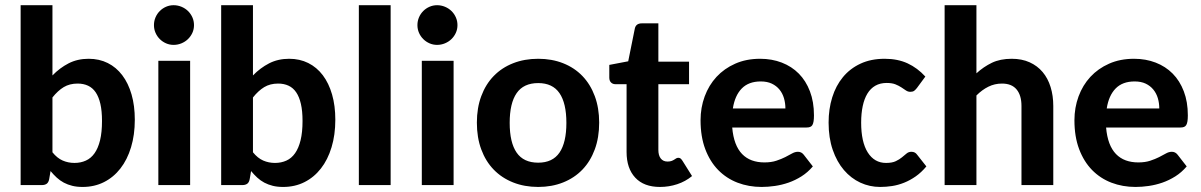

<svg xmlns="http://www.w3.org/2000/svg" viewBox="-20 -722 4684 749"><path d="M60.5 0V-701.7H184.6V-427.7Q212.9 -457 247.6 -474.9Q282.2 -492.7 325.7 -492.7Q367.2 -492.7 400.4 -476.1Q433.6 -459.5 457 -428.5Q480.5 -397.5 493.2 -353.5Q505.9 -309.6 505.9 -254.9Q505.9 -195.8 491.2 -147.5Q476.6 -99.1 449.7 -64.7Q422.9 -30.3 385.5 -11.5Q348.1 7.3 302.2 7.3Q279.8 7.3 262 2.9Q244.1 -1.5 229 -9.5Q213.9 -17.6 201.4 -29.1Q189 -40.5 177.2 -54.7L171.9 -23.4Q169.4 -10.3 162.1 -5.1Q154.8 0 143.1 0ZM282.7 -396Q251.5 -396 228.5 -382.1Q205.6 -368.2 184.6 -341.8V-127.9Q203.1 -105 224.6 -95.7Q246.1 -86.4 270.5 -86.4Q294.9 -86.4 314.9 -95.5Q335 -104.5 348.9 -124.3Q362.8 -144 370.4 -175Q377.9 -206.1 377.9 -250Q377.9 -289.1 371.6 -316.7Q365.2 -344.2 353.3 -361.8Q341.3 -379.4 323.5 -387.7Q305.7 -396 282.7 -396Z M580.6 0ZM721.7 -484.9V0H597.7V-484.9ZM736.8 -624Q736.8 -607.9 730.5 -594Q724.1 -580.1 713.4 -569.6Q702.6 -559.1 688 -553Q673.3 -546.9 657.2 -546.9Q641.6 -546.9 627.7 -553Q613.8 -559.1 603.3 -569.6Q592.8 -580.1 586.7 -594Q580.6 -607.9 580.6 -624Q580.6 -640.1 586.7 -654.3Q592.8 -668.5 603.3 -679Q613.8 -689.5 627.7 -695.6Q641.6 -701.7 657.2 -701.7Q673.3 -701.7 688 -695.6Q702.6 -689.5 713.4 -679Q724.1 -668.5 730.5 -654.3Q736.8 -640.1 736.8 -624Z M842.8 0V-701.7H966.8V-427.7Q995.1 -457 1029.8 -474.9Q1064.5 -492.7 1107.9 -492.7Q1149.4 -492.7 1182.6 -476.1Q1215.8 -459.5 1239.3 -428.5Q1262.7 -397.5 1275.4 -353.5Q1288.1 -309.6 1288.1 -254.9Q1288.1 -195.8 1273.4 -147.5Q1258.8 -99.1 1231.9 -64.7Q1205.1 -30.3 1167.7 -11.5Q1130.4 7.3 1084.5 7.3Q1062 7.3 1044.2 2.9Q1026.4 -1.5 1011.2 -9.5Q996.1 -17.6 983.6 -29.1Q971.2 -40.5 959.5 -54.7L954.1 -23.4Q951.7 -10.3 944.3 -5.1Q937 0 925.3 0ZM1064.9 -396Q1033.7 -396 1010.7 -382.1Q987.8 -368.2 966.8 -341.8V-127.9Q985.4 -105 1006.8 -95.7Q1028.3 -86.4 1052.7 -86.4Q1077.1 -86.4 1097.2 -95.5Q1117.2 -104.5 1131.1 -124.3Q1145 -144 1152.6 -175Q1160.2 -206.1 1160.2 -250Q1160.2 -289.1 1153.8 -316.7Q1147.5 -344.2 1135.5 -361.8Q1123.5 -379.4 1105.7 -387.7Q1087.9 -396 1064.9 -396Z M1503.9 -701.7V0H1379.9V-701.7Z M1608.4 0ZM1749.5 -484.9V0H1625.5V-484.9ZM1764.6 -624Q1764.6 -607.9 1758.3 -594Q1752 -580.1 1741.2 -569.6Q1730.5 -559.1 1715.8 -553Q1701.2 -546.9 1685.1 -546.9Q1669.4 -546.9 1655.5 -553Q1641.6 -559.1 1631.1 -569.6Q1620.6 -580.1 1614.5 -594Q1608.4 -607.9 1608.4 -624Q1608.4 -640.1 1614.5 -654.3Q1620.6 -668.5 1631.1 -679Q1641.6 -689.5 1655.5 -695.6Q1669.4 -701.7 1685.1 -701.7Q1701.2 -701.7 1715.8 -695.6Q1730.5 -689.5 1741.2 -679Q1752 -668.5 1758.3 -654.3Q1764.6 -640.1 1764.6 -624Z M2079.6 -492.7Q2132.8 -492.7 2176.8 -475.3Q2220.7 -458 2252 -425.5Q2283.2 -393.1 2300.3 -346.9Q2317.4 -300.8 2317.4 -243.7Q2317.4 -185.5 2300.3 -139.2Q2283.2 -92.8 2252 -60.3Q2220.7 -27.8 2176.8 -10.3Q2132.8 7.3 2079.6 7.3Q2025.9 7.3 1981.7 -10.3Q1937.5 -27.8 1906 -60.3Q1874.5 -92.8 1857.4 -139.2Q1840.3 -185.5 1840.3 -243.7Q1840.3 -300.8 1857.4 -346.9Q1874.5 -393.1 1906 -425.5Q1937.5 -458 1981.7 -475.3Q2025.9 -492.7 2079.6 -492.7ZM2079.6 -87.4Q2135.7 -87.4 2162.6 -126.7Q2189.5 -166 2189.5 -242.7Q2189.5 -319.3 2162.6 -358.6Q2135.7 -397.9 2079.6 -397.9Q2022.5 -397.9 1995.4 -358.6Q1968.3 -319.3 1968.3 -242.7Q1968.3 -166 1995.4 -126.7Q2022.5 -87.4 2079.6 -87.4Z M2554.7 7.3Q2491.7 7.3 2458 -29.1Q2424.3 -65.4 2424.3 -128.9V-393.6H2380.4Q2370.6 -393.6 2363.8 -400.1Q2356.9 -406.7 2356.9 -419.4V-468.8L2430.7 -482.9L2456.5 -610.8Q2460.9 -630.9 2483.9 -630.9H2548.3V-481.4H2668V-393.6H2548.3V-137.2Q2548.3 -115.7 2557.6 -103.8Q2566.9 -91.8 2584 -91.8Q2593.3 -91.8 2599.4 -94Q2605.5 -96.2 2609.9 -99.1Q2614.3 -102.1 2617.9 -104.2Q2621.6 -106.4 2626 -106.4Q2631.3 -106.4 2634.8 -103.8Q2638.2 -101.1 2642.1 -95.2L2679.7 -35.2Q2654.3 -14.2 2621.8 -3.4Q2589.4 7.3 2554.7 7.3Z M2945.3 -492.7Q2991.2 -492.7 3029.8 -477.8Q3068.4 -462.9 3096.2 -434.8Q3124 -406.7 3139.6 -365.7Q3155.3 -324.7 3155.3 -272Q3155.3 -257.8 3153.8 -248.8Q3152.3 -239.7 3149.2 -234.4Q3146 -229 3140.4 -226.8Q3134.8 -224.6 3126.5 -224.6H2836.4Q2839.4 -189.5 2849.1 -163.6Q2858.9 -137.7 2875 -121.1Q2891.1 -104.5 2913.1 -96.4Q2935.1 -88.4 2961.9 -88.4Q2988.8 -88.4 3008.5 -95Q3028.3 -101.6 3043.2 -109.1Q3058.1 -116.7 3069.8 -123.3Q3081.5 -129.9 3092.8 -129.9Q3106.4 -129.9 3115.2 -118.7L3150.9 -72.8Q3130.9 -49.3 3106.4 -33.9Q3082 -18.6 3055.9 -9.5Q3029.8 -0.5 3002.9 3.4Q2976.1 7.3 2951.2 7.3Q2900.9 7.3 2857.4 -9.3Q2814 -25.9 2781.7 -58.8Q2749.5 -91.8 2731.2 -140.4Q2712.9 -189 2712.9 -252.9Q2712.9 -302.2 2729 -345.9Q2745.1 -389.6 2775.1 -422.1Q2805.2 -454.6 2848.1 -473.6Q2891.1 -492.7 2945.3 -492.7ZM2947.8 -404.3Q2900.4 -404.3 2873.5 -376.7Q2846.7 -349.1 2838.9 -298.8H3043.9Q3043.9 -319.8 3038.3 -338.9Q3032.7 -357.9 3020.8 -372.6Q3008.8 -387.2 2990.7 -395.8Q2972.7 -404.3 2947.8 -404.3Z M3557.1 -378.9Q3551.8 -372.1 3546.4 -367.9Q3541 -363.8 3531.2 -363.8Q3522 -363.8 3514.2 -369.1Q3506.3 -374.5 3496.3 -381.1Q3486.3 -387.7 3472.9 -393.1Q3459.5 -398.4 3439 -398.4Q3413.6 -398.4 3394.8 -387.7Q3376 -377 3363.8 -356.9Q3351.6 -336.9 3345.5 -308.1Q3339.4 -279.3 3339.4 -243.7Q3339.4 -168 3365.2 -127.2Q3391.1 -86.4 3436.5 -86.4Q3460.4 -86.4 3474.6 -93.3Q3488.8 -100.1 3498.5 -108.2Q3508.3 -116.2 3516.4 -123Q3524.4 -129.9 3535.6 -129.9Q3549.8 -129.9 3557.6 -118.7L3593.8 -72.8Q3574.2 -49.3 3552.2 -33.9Q3530.3 -18.6 3507.1 -9.3Q3483.9 0 3460.2 3.7Q3436.5 7.3 3413.6 7.3Q3372.6 7.3 3336.2 -9.5Q3299.8 -26.4 3272.2 -58.6Q3244.6 -90.8 3228.5 -137.5Q3212.4 -184.1 3212.4 -243.7Q3212.4 -296.9 3226.6 -342.3Q3240.7 -387.7 3268.3 -421.1Q3295.9 -454.6 3336.7 -473.6Q3377.4 -492.7 3431.2 -492.7Q3481.9 -492.7 3520.5 -474.9Q3559.1 -457 3589.8 -423.3Z M3665 0V-701.7H3789.1V-436Q3816.9 -461.4 3849.4 -477.1Q3881.8 -492.7 3926.8 -492.7Q3966.3 -492.7 3996.6 -479Q4026.9 -465.3 4047.4 -440.9Q4067.9 -416.5 4078.4 -382.6Q4088.9 -348.6 4088.9 -308.6V0H3964.8V-308.6Q3964.8 -350.1 3945.8 -373Q3926.8 -396 3888.7 -396Q3860.4 -396 3835.7 -383.8Q3811 -371.6 3789.1 -349.6V0Z M4403.8 -492.7Q4449.7 -492.7 4488.3 -477.8Q4526.9 -462.9 4554.7 -434.8Q4582.5 -406.7 4598.1 -365.7Q4613.8 -324.7 4613.8 -272Q4613.8 -257.8 4612.3 -248.8Q4610.8 -239.7 4607.7 -234.4Q4604.5 -229 4598.9 -226.8Q4593.3 -224.6 4585 -224.6H4294.9Q4297.9 -189.5 4307.6 -163.6Q4317.4 -137.7 4333.5 -121.1Q4349.6 -104.5 4371.6 -96.4Q4393.6 -88.4 4420.4 -88.4Q4447.3 -88.4 4467 -95Q4486.8 -101.6 4501.7 -109.1Q4516.6 -116.7 4528.3 -123.3Q4540 -129.9 4551.3 -129.9Q4564.9 -129.9 4573.7 -118.7L4609.4 -72.8Q4589.4 -49.3 4564.9 -33.9Q4540.5 -18.6 4514.4 -9.5Q4488.3 -0.5 4461.4 3.4Q4434.6 7.3 4409.7 7.3Q4359.4 7.3 4315.9 -9.3Q4272.5 -25.9 4240.2 -58.8Q4208 -91.8 4189.7 -140.4Q4171.4 -189 4171.4 -252.9Q4171.4 -302.2 4187.5 -345.9Q4203.6 -389.6 4233.6 -422.1Q4263.7 -454.6 4306.6 -473.6Q4349.6 -492.7 4403.8 -492.7ZM4406.2 -404.3Q4358.9 -404.3 4332 -376.7Q4305.2 -349.1 4297.4 -298.8H4502.4Q4502.4 -319.8 4496.8 -338.9Q4491.2 -357.9 4479.2 -372.6Q4467.3 -387.2 4449.2 -395.8Q4431.2 -404.3 4406.2 -404.3Z"/></svg>

Font: Carlito
Style: Bold
Weight: 700
Designer: Lukasz Dziedzic
Foundry: tyPoland Lukasz Dziedzic
Version: Version 1.104